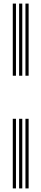

<svg xmlns="http://www.w3.org/2000/svg" viewBox="-20 -930 231 1070"><path d="M121.8 -508V-910H139.5V-508ZM51.2 -508V-910H69V-508ZM86.5 -508V-910H104.2V-508ZM121.8 120V-268H139.5V120ZM51.2 120V-268H69V120ZM86.5 120V-268H104.2V120Z"/></svg>

Font: Big Shoulders Inline Text Thin Medium
Style: Regular
Weight: 500
Version: Version 2.002